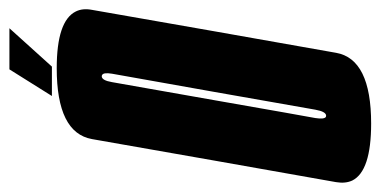

<svg xmlns="http://www.w3.org/2000/svg" viewBox="-257 -599 828 418"><g transform="rotate(-90 157.0 -390.0)"><path d="M97 4Q-6.5 4 -27 -37Q-34 -52 -30.5 -72.5Q-17 -148.5 16.5 -338Q49.5 -527 63.2 -603.8Q77 -680.5 217.5 -680.5Q320.5 -680.5 341 -639Q348.5 -624 344.5 -603.5Q331 -526.5 298 -338Q264.5 -148.5 251 -72.2Q237.5 4 97 4ZM114 -94Q123 -94 127.2 -117.5Q131.5 -141 166 -338Q201.5 -538 205.5 -560Q208.5 -578.5 203 -581.5Q201.5 -582.5 200 -582.5Q191 -582.5 187.2 -560.2Q183.5 -538 148 -338Q113.5 -141 109 -117.5Q106 -98 111.5 -94.5Q112.5 -94 114 -94ZM157 -691 215 -783.5H304.5L221 -691Z"/></g></svg>

Font: Anybody UltraCondensed Regular
Style: Bold Italic
Weight: 700
Width: 1
Italic angle: -10°
Designer: Tyler Finck
Foundry: Etcetera Type Company
Version: Version 1.010; ttfautohint (v1.8.3) -l 8 -r 50 -G 200 -x 14 